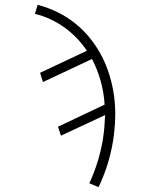

<svg xmlns="http://www.w3.org/2000/svg" viewBox="-20 -558 640 791"><path d="M386 213 348 197Q368 154 382 108.5Q396 63 404 16Q404 15 404 15Q404 15 404 15Q408 -10 410 -34.5Q412 -59 413 -84L231 1L219 -36L411 -127Q408 -177 394.5 -225Q381 -273 359 -315L157 -220L145 -258L338 -349Q320 -376 296.5 -400.5Q273 -425 246 -444.5Q219 -464 188 -478.5Q157 -493 124 -501L135 -538Q178 -527 217.5 -507.5Q257 -488 290.5 -461Q324 -434 351 -400.5Q378 -367 398 -329Q418 -291 431 -248.5Q444 -206 450 -162Q456 -118 454.5 -71Q453 -24 446 21Q438 71 423 119Q408 167 386 213Z"/></svg>

Font: Iosevka Curly Slab XLtEx
Style: Italic
Weight: 200
Width: 7
Italic angle: -9°
Monospace: yes
Designer: Belleve Invis
Foundry: Belleve Invis
Version: Version 11.1.0; ttfautohint (v1.8.3)